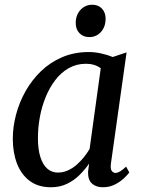

<svg xmlns="http://www.w3.org/2000/svg" viewBox="-20 -780 602 810"><path d="M448 -90.5Q445 -67.5 451.5 -59Q458 -50.5 467 -50.5Q476 -50.5 486.8 -57Q497.5 -63.5 512 -77L525.5 -52.5Q520.5 -45 505.2 -30Q490 -15 466.5 -2.5Q443 10 414 10Q385 10 367.8 -5.8Q350.5 -21.5 351.5 -55.5L356 -90Q339.5 -66 316.5 -42.8Q293.5 -19.5 263.2 -4.8Q233 10 195 10Q141.5 10 105.8 -16.5Q70 -43 52 -89.2Q34 -135.5 34 -194.5Q34 -244 47.5 -295.8Q61 -347.5 87.5 -394.8Q114 -442 152.8 -479.5Q191.5 -517 242.5 -538.8Q293.5 -560.5 355.5 -560.5Q379.5 -560.5 407 -554.5Q434.5 -548.5 455.5 -539.5L514 -559ZM405 -492Q392.5 -501.5 376.8 -506.2Q361 -511 343 -511Q302.5 -511 270 -492.5Q237.5 -474 213.2 -442.2Q189 -410.5 172.5 -370Q156 -329.5 148 -285.2Q140 -241 140 -198Q140 -149.5 150.5 -117Q161 -84.5 179.8 -68.2Q198.5 -52 223.5 -52Q246 -52 266.2 -61Q286.5 -70 303.5 -85Q320.5 -100 334.2 -117.2Q348 -134.5 358 -151.5ZM356.5 -623.5Q331 -623.5 315 -640.2Q299 -657 299.5 -684.5Q300 -717.5 320 -738.8Q340 -760 369.5 -760Q395 -760 410.2 -743.5Q425.5 -727 425.5 -701.5Q425.5 -667 406 -645.2Q386.5 -623.5 356.5 -623.5Z"/></svg>

Font: Merriweather 36pt
Style: Italic
Weight: 400
Italic angle: -7.8°
Version: Version 2.101